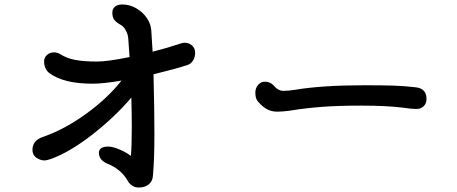

<svg xmlns="http://www.w3.org/2000/svg" viewBox="-20 -812 2040 858"><path d="M852 -576Q852 -557 843 -542Q834 -527 819 -522Q772 -506 666 -480Q670 -322 670 -214Q670 -93 663 -23Q661 -1 644 12.5Q627 26 600 26Q584 26 571.5 18Q559 10 552 -2Q522 -56 459 -81Q422 -97 422 -129Q422 -157 464 -157Q483 -157 513 -144.5Q543 -132 565 -115Q569 -164 569 -247Q569 -290 567 -376Q495 -291 395 -212.5Q295 -134 209 -102Q188 -95 179 -95Q161 -95 143 -107Q125 -119 125 -142Q125 -185 174 -201Q269 -234 365 -303.5Q461 -373 523 -452Q444 -438 393 -438Q265 -438 201 -485Q190 -493 183.5 -507Q177 -521 177 -537Q177 -555 190 -566.5Q203 -578 221 -578Q236 -578 249 -570Q277 -552 315 -544.5Q353 -537 414 -537Q461 -537 559 -557Q558 -575 553 -642Q551 -661 541 -678.5Q531 -696 514 -704Q496 -715 489 -726Q482 -737 482 -756Q482 -773 494 -782.5Q506 -792 526 -792Q559 -792 588 -775.5Q617 -759 635.5 -732.5Q654 -706 656 -676L662 -581Q726 -597 792 -619Q800 -621 805 -621Q824 -621 838 -609Q852 -597 852 -576Z M1133 -358Q1121 -371 1121 -398Q1121 -418 1133.5 -432.5Q1146 -447 1163 -447Q1187 -447 1202 -431Q1222 -406 1247 -406Q1270 -406 1300 -411Q1420 -431 1610 -431Q1684 -431 1735.5 -429.5Q1787 -428 1837 -422Q1886 -417 1886 -370Q1886 -350 1873.5 -337.5Q1861 -325 1840 -325Q1819 -325 1779 -331Q1707 -340 1595 -340Q1492 -340 1419 -334.5Q1346 -329 1272 -317Q1242 -313 1219 -313Q1194 -313 1174 -323.5Q1154 -334 1133 -358Z"/></svg>

Font: Tsukimi Rounded SemiBold
Style: Regular
Weight: 600
Designer: Takashi Funayama
Foundry: Takashi Funayama
Version: Version 1.032; ttfautohint (v1.8.3)